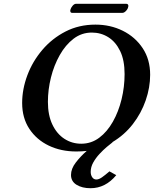

<svg xmlns="http://www.w3.org/2000/svg" viewBox="-20 -788 813 1014"><path d="M355 136Q355 103 380.5 70Q406 37 438 9Q413 12 383 12Q302 12 237.5 -19Q173 -50 135 -107.5Q97 -165 97 -244Q97 -317 124.5 -390.5Q152 -464 203.5 -524.5Q255 -585 326 -621.5Q397 -658 484 -658Q563 -658 628.5 -625.5Q694 -593 733.5 -533.5Q773 -474 773 -393Q773 -326 749.5 -258Q726 -190 681.5 -132.5Q637 -75 573 -37H575Q563 -28 544 -12Q525 4 505.5 25Q486 46 472.5 70Q459 94 459 120Q459 136 467 148Q475 160 489 160Q502 160 518.5 148.5Q535 137 558 117L594 137Q537 206 458 206Q414 206 384.5 188Q355 170 355 136ZM409 -29Q462 -29 504 -60.5Q546 -92 576 -145Q606 -198 622 -263.5Q638 -329 638 -397Q638 -470 614.5 -518.5Q591 -567 552 -591.5Q513 -616 465 -616Q411 -616 368.5 -583.5Q326 -551 295.5 -497Q265 -443 249 -378.5Q233 -314 233 -250Q233 -180 256.5 -130.5Q280 -81 320 -55Q360 -29 409 -29ZM626 -720H361Q351 -720 351 -732Q351 -735 352 -737Q354 -746 363 -757Q372 -768 382 -768H646Q658 -768 658 -756Q658 -754 657 -752Q656 -742 646 -731Q636 -720 626 -720Z"/></svg>

Font: Libertinus Serif SemiBold
Style: Italic
Weight: 600
Italic angle: -11.5°
Designer: Philipp H. Poll, Khaled Hosny
Foundry: Caleb Maclennan
Version: Version 7.051;RELEASE